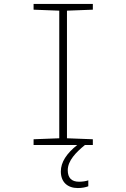

<svg xmlns="http://www.w3.org/2000/svg" viewBox="-20 -734 640 972"><path d="M150 0H371C317 43 288 87 288 134C288 189 323 218 374 218C396 218 414 214 427 209V179C416 183 398 186 380 186C342 186 323 166 323 128C323 79 365 37 410 0H450V-29L319 -34V-680L450 -685V-714H150V-685L280 -680V-34L150 -29Z"/></svg>

Font: Noto Sans Mono ExtraLight
Style: Regular
Weight: 200
Designer: Monotype Design Team
Foundry: Monotype Imaging Inc.
Version: Version 2.014